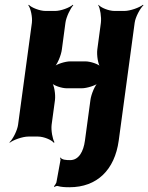

<svg xmlns="http://www.w3.org/2000/svg" viewBox="-20 -574 623 807"><path d="M234 88 232 90C234 92 235 96 234 100L217 193C215 198 210 206 207 209L209 212C212 209 219 207 223 208C237 212 252 213 272 213C388 213 462 140 479 17L546 -478C549 -502 569 -539 583 -552L581 -554C566 -542 527 -528 503 -528H461C437 -528 403 -542 394 -554L393 -552C401 -539 407 -502 404 -478L389 -366C386 -342 392 -302 403 -290L405 -292C395 -305 359 -316 339 -316H275C255 -316 218 -305 204 -292L206 -290C221 -302 237 -342 240 -366L255 -478C258 -502 276 -539 288 -552L286 -554C273 -542 236 -528 212 -528H171C147 -528 112 -542 101 -554L99 -552C109 -539 117 -502 114 -478L56 -50C53 -26 34 11 20 24L21 26C36 14 75 0 99 0H140C164 0 197 14 206 26L209 24C201 11 194 -26 197 -50L211 -153C214 -177 208 -217 197 -229L195 -227C205 -214 240 -203 260 -203H324C344 -203 382 -214 396 -227L394 -229C379 -217 363 -177 360 -153L337 17C331 63 311 99 275 99C258 99 241 98 234 88Z"/></svg>

Font: Asimov
Style: EdgeNarIt
Weight: 500
Designer: Google
Version: Version 2.000980: 2014